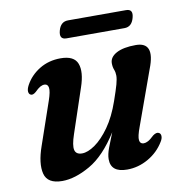

<svg xmlns="http://www.w3.org/2000/svg" viewBox="-72 -670 712 748"><g transform="rotate(-10 284.0 -296.0)"><path d="M517 -109Q525 -106 525.8 -95.8Q526.5 -85.5 518.5 -73Q495.5 -35 455.8 -12.2Q416 10.5 372 10.5Q307.5 10.5 307.5 -41.5Q307.5 -60.5 317 -85.8Q326.5 -111 339.5 -143Q286 -58 226 -23.8Q166 10.5 115.5 10.5Q57 10.5 46.5 -30.8Q36 -72 59.5 -138.5L117.5 -307Q129.5 -342 127 -356.8Q124.5 -371.5 111.5 -371.5Q103 -371.5 94.2 -366.5Q85.5 -361.5 73 -349Q60 -338 52 -342.5Q45 -345.5 44 -355.5Q43 -365.5 51 -380.5Q70.5 -416.5 107.2 -439Q144 -461.5 191 -461.5Q244.5 -461.5 257.2 -428Q270 -394.5 250 -336L191.5 -161.5Q177 -119 181.5 -100.5Q186 -82 210 -82Q232.5 -82 261.5 -102.2Q290.5 -122.5 318.8 -162.2Q347 -202 367.5 -261Q382 -302.5 387.8 -323.5Q393.5 -344.5 393.5 -357.5Q393.5 -370.5 389 -381.8Q384.5 -393 384.5 -407.5Q384.5 -432 412 -446.8Q439.5 -461.5 488.5 -461.5Q565.5 -461.5 526 -360.5L449 -147Q434.5 -108.5 436.8 -93.8Q439 -79 453 -79Q461 -79 470.5 -84Q480 -89 494.5 -103Q508.5 -113 517 -109ZM207 -568Q216 -602 245.5 -602H475Q504.5 -602 495 -568Q486 -534 457 -534H227.5Q198 -534 207 -568Z"/></g></svg>

Font: Fraunces 72pt Soft SemiBold
Style: Italic
Weight: 600
Italic angle: -16°
Version: Version 1.000;[b76b70a41]